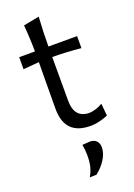

<svg xmlns="http://www.w3.org/2000/svg" viewBox="-177 -742 765 1094"><g transform="rotate(-20 205.0 -195.0)"><path d="M373.5 -86.9 380.4 -12.7Q361.3 -3.9 331.1 3.7Q300.8 11.2 273.9 11.2Q118.2 11.2 118.2 -148.9Q118.2 -207.5 119.1 -310.5Q120.1 -413.6 120.1 -431.2L24.4 -423.3V-496.1H120.1Q119.6 -576.2 112.3 -656.7L208 -675.3Q202.1 -590.8 201.7 -496.1H375.5V-423.3Q283.7 -432.1 201.7 -432.6V-168.5Q201.7 -61 293.5 -61Q309.6 -61 332.8 -68.4Q356 -75.7 373.5 -86.9ZM191.9 96.7 239.3 93.3Q264.6 94.2 278.1 108.6Q291.5 123 291.5 146Q291.5 182.6 268.6 219Q245.6 255.4 209.5 283.7L168 285.2Q185.1 255.9 191.7 227.5Q198.2 199.2 198.2 162.6Q198.2 128.4 191.9 96.7Z"/></g></svg>

Font: Commissioner Flair
Style: Regular
Weight: 400
Designer: Kostas Bartsokas
Foundry: Kostas Bartsokas
Version: Version 1.000